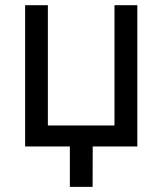

<svg xmlns="http://www.w3.org/2000/svg" viewBox="-20 -566 628 742"><path d="M77.1 0V-545.9H165V-81.1H422.4V-545.9H510.7V0ZM250 156.2V-31.2H338.4L337.9 156.2Z"/></svg>

Font: Inter
Style: Regular
Weight: 400
Designer: Rasmus Andersson
Foundry: rsms
Version: Version 4.001;git-9221beed3